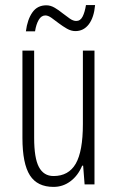

<svg xmlns="http://www.w3.org/2000/svg" viewBox="-20 -730 465 760"><path d="M278.3 -606.9Q261.7 -606.9 244.6 -616.7Q228.5 -626 212.9 -637.7Q195.8 -650.9 184.1 -659.2Q170.4 -668.9 159.7 -668.9Q143.6 -668.9 133.3 -651.4Q123 -633.8 118.7 -606H82.5Q88.4 -652.8 108.4 -681.2Q127.9 -709 163.6 -709Q180.2 -709 196.8 -699.2Q211.9 -690.4 227.5 -677.7Q234.4 -672.4 255.9 -656.7Q269.5 -647 281.7 -647Q298.3 -647 307.1 -664.6Q315.9 -682.1 320.3 -710H356.4Q352.1 -661.1 331.5 -633.8Q311 -606.9 278.3 -606.9ZM115.2 -529.8V-184.1Q115.2 -104.5 133.8 -69.3Q152.8 -33.2 191.9 -33.2Q251.5 -33.2 279.8 -82Q308.1 -131.3 308.1 -238.8V-529.8H354V0H314.9L309.1 -74.2H305.2Q288.6 -34.2 257.8 -11.7Q228.5 9.8 191.9 9.8Q127.9 9.8 98.6 -35.6Q68.8 -82 68.8 -184.1V-529.8Z"/></svg>

Font: Germano
Style: Regular
Weight: 300
Width: 3
Foundry: Ascender Corporation
Version: Version 1.10; ttfautohint (v1.5)